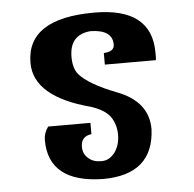

<svg xmlns="http://www.w3.org/2000/svg" viewBox="-49 -672 750 743"><g transform="rotate(-5 326.5 -300.5)"><path d="M271.5 -64.5Q290 -47.9 319.3 -47.9Q321.3 -47.9 323.2 -47.9Q353.5 -47.9 375 -77.1Q394.5 -105.5 394.5 -144Q394.5 -182.6 375 -212.4Q355.5 -242.2 299.8 -260.7Q81.1 -318.4 81.1 -450.2Q81.1 -623 343.8 -623Q566.4 -623 566.4 -448.2V-432.6Q566.4 -423.8 565.4 -418.9H367.2V-463.9Q408.2 -465.8 408.2 -493.2Q408.2 -550.8 324.2 -552.7Q241.2 -546.9 241.2 -459Q241.2 -416 260.7 -391.6Q298.8 -348.6 405.3 -307.6Q525.4 -261.7 525.4 -154.3Q517.6 21.5 321.3 21.5Q110.4 17.6 110.4 -148.4Q110.4 -175.8 127.9 -199.2H292V-155.3Q251 -150.4 251 -109.4Q251 -81.1 271.5 -64.5Z"/></g></svg>

Font: Menaion Unicode
Style: Regular
Weight: 400
Designer: Aleksandr Andreev
Foundry: Ponomar Technologies, Inc.
Version: 2.0